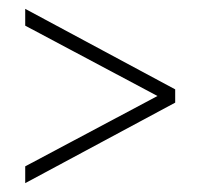

<svg xmlns="http://www.w3.org/2000/svg" viewBox="-20 -539 451 434"><path d="M37 -163 336 -322 37 -481V-519L376 -337V-307L37 -125Z"/></svg>

Font: Noto Sans Devanagari ExtraCondensed ExtraLight
Style: Regular
Weight: 200
Width: 2
Designer: Jelle Bosma - Monotype Design Team
Foundry: Monotype Imaging Inc.
Version: Version 2.004; ttfautohint (v1.8.4.7-5d5b)